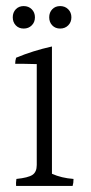

<svg xmlns="http://www.w3.org/2000/svg" viewBox="-20 -712 300 632"><path d="M204.5 -628.5Q194 -618 178 -618Q162 -618 152 -628.5Q142 -639 142 -655Q142 -671 152 -681.5Q162 -692 178 -692Q194 -692 204.5 -681.5Q215 -671 215 -655Q215 -639 204.5 -628.5ZM84.5 -628.5Q74 -618 58 -618Q42 -618 32 -628.5Q22 -639 22 -655Q22 -671 32 -681.5Q42 -692 58 -692Q74 -692 84.5 -681.5Q95 -671 95 -655Q95 -639 84.5 -628.5ZM101 -169V-501Q72 -502 55.5 -502Q39 -502 30 -502Q30 -512 33 -522Q88 -545 151 -559V-140Q182 -126 222 -123Q222 -109 219 -100H33Q32 -109 34 -123Q73 -127 87 -136.5Q101 -146 101 -169Z"/></svg>

Font: Halant Light
Style: Regular
Weight: 300
Designer: Hitesh Malaviya (Devanagari), Satya Rajpurohit (Latin)
Foundry: Indian Type Foundry
Version: Version 1.101;PS 1.0;hotconv 1.0.78;makeotf.lib2.5.61930; tt